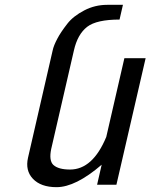

<svg xmlns="http://www.w3.org/2000/svg" viewBox="-20 -765 623 795"><path d="M270 -63Q364 -63 420 -198L495 -524H583L462 0H382L401 -83Q293 10 214 10Q149 10 116 -25Q84 -59 96 -112L198 -556Q202 -576 218 -606Q231 -631 259 -667Q283 -698 329 -722Q373 -745 424 -745H489L475 -684Q380 -684 341 -654Q301 -623 286 -556L192 -148Q182 -100 201 -82Q222 -63 270 -63Z"/></svg>

Font: Miedinger
Style: Italic
Weight: 400
Italic angle: -13°
Version: Version 001.000